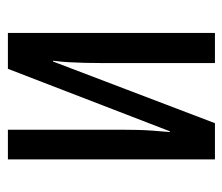

<svg xmlns="http://www.w3.org/2000/svg" viewBox="-60 -518 577 498"><g transform="rotate(90 229.0 -268.5)"><path d="M65 0V-537H143V-239Q143 -219 142.5 -200Q142 -181 141 -160.5Q140 -140 137 -117H139L299 -537H393V0H316V-298Q316 -318 316.5 -337.5Q317 -357 318.5 -377Q320 -397 322 -420H320L158 0Z"/></g></svg>

Font: Noto Sans ExtraCondensed
Style: Regular
Weight: 400
Width: 2
Designer: Monotype Design Team
Foundry: Monotype Imaging Inc.
Version: Version 2.013